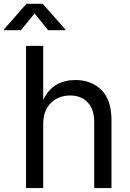

<svg xmlns="http://www.w3.org/2000/svg" viewBox="-56 -962 667 982"><path d="M165 -327.1V0H77.1V-727.5H165V-451.2Q191.9 -505.9 233.6 -529.3Q275.4 -552.7 329.1 -552.7Q412.1 -552.7 463.1 -501.5Q514.2 -450.2 514.2 -346.7V0H425.8V-339.4Q425.8 -402.3 392.8 -438Q359.9 -473.6 302.7 -473.6Q243.7 -473.6 204.3 -435.3Q165 -397 165 -327.1ZM50.8 -807.6H-35.6V-812L79.1 -942.4H162.6L277.8 -812V-807.6H190.4L121.1 -893.1Z"/></svg>

Font: Inter-Regular
Style: Regular
Weight: 400
Designer: Rasmus Andersson
Foundry: rsms
Version: Version 4.000;git-a52131595